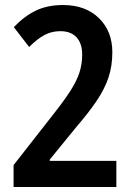

<svg xmlns="http://www.w3.org/2000/svg" viewBox="-20 -744 531 764"><path d="M443 0H34V-87L185 -280Q232 -339 258.5 -380Q285 -421 296 -455Q307 -489 307 -527Q307 -571 284.5 -595.5Q262 -620 220 -620Q186 -620 157.5 -605Q129 -590 96 -557L35 -636Q77 -680 123 -702Q169 -724 231 -724Q320 -724 373.5 -672Q427 -620 427 -536Q427 -482 412 -436.5Q397 -391 365.5 -344Q334 -297 284 -239L178 -109V-104H443Z"/></svg>

Font: Noto Sans Georgian Condensed SemiBold
Style: Regular
Weight: 600
Width: 3
Designer: Monotype Design Team, Akaki Razmadze
Foundry: Google LLC
Version: Version 2.005; ttfautohint (v1.8.4.7-5d5b)